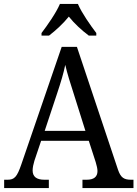

<svg xmlns="http://www.w3.org/2000/svg" viewBox="-20 -951 695 971"><path d="M190 -784V-771H228C262 -797 300 -832 328 -867C356 -832 394 -797 429 -771H467V-784C438 -822 393 -886 374 -931H283C264 -886 219 -822 190 -784ZM1 0H227V-42H205C164 -42 145 -58 145 -89C145 -103 149 -122 154 -138L188 -239H429L464 -131C469 -114 473 -98 473 -86C473 -57 455 -42 418 -42H397V0H655V-42H644C607 -42 591 -52 577 -92L369 -714H292L88 -120C66 -56 53 -42 18 -42H1ZM206 -289 269 -479C288 -536 301 -579 310 -623C320 -579 336 -529 355 -470L412 -289Z"/></svg>

Font: Noto Serif Armenian SemiCondensed
Style: Regular
Weight: 400
Width: 4
Designer: Monotype Design Team
Foundry: Monotype Imaging Inc.
Version: Version 2.008